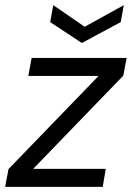

<svg xmlns="http://www.w3.org/2000/svg" viewBox="-29 -726 512 746"><path d="M-9 0 4 -69 354 -431H81L94 -501H463L450 -432L100 -70H382L370 0ZM452 -706 440 -640 289 -559 166 -640 178 -706 300 -622Z"/></svg>

Font: DM Sans 17pt
Style: Italic
Weight: 400
Italic angle: -10°
Version: Version 4.004;gftools[0.9.30]